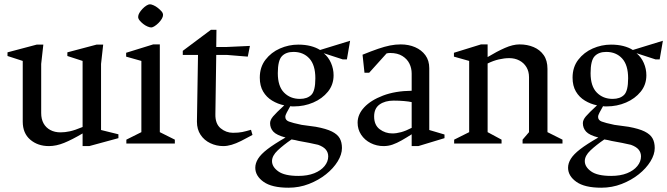

<svg xmlns="http://www.w3.org/2000/svg" viewBox="-20 -669 3110 895"><path d="M208 12Q156 12 121 -18Q86 -48 86 -102V-385L15 -408V-425L151 -461H182L172 -371V-142Q172 -114 183 -94Q194 -74 214.5 -63Q235 -52 262 -52Q283 -52 306 -57Q329 -62 365 -77V-385L294 -408V-425L430 -461H461L451 -371V-63L532 -43V-25L396 12H365V-47Q316 -18 279 -3Q242 12 208 12Z M569 0V-18L639 -53V-385L568 -405V-423L694 -462H725V-53L795 -18V0ZM685 -541Q678 -541 667.5 -545.5Q657 -550 647.5 -557.5Q638 -565 631 -573.5Q624 -582 624 -590Q624 -599 629.5 -608.5Q635 -618 644 -627.5Q653 -637 662.5 -643Q672 -649 679 -649Q685 -649 695.5 -644.5Q706 -640 716 -632Q726 -624 733 -616Q740 -608 740 -599Q740 -591 734 -581Q728 -571 719 -562Q710 -553 700.5 -547Q691 -541 685 -541Z M1021 12Q989 12 960.5 -1.5Q932 -15 915 -40.5Q898 -66 898 -102L903 -413H832V-432L963 -530H989L988 -450H1037L1145 -455L1135 -405L1037 -413H988L984 -137Q983 -92 1008.5 -71Q1034 -50 1066 -50Q1092 -50 1109 -53.5Q1126 -57 1150 -64L1157 -40Q1128 -24 1104 -12Q1080 0 1059.5 6Q1039 12 1021 12Z M1325 206Q1247 206 1208.5 178.5Q1170 151 1170 113Q1170 92 1183 71Q1196 50 1226.5 26.5Q1257 3 1311 -28Q1269 -39 1254 -55.5Q1239 -72 1239 -95Q1239 -110 1253 -126.5Q1267 -143 1305 -178Q1275 -184 1248.5 -200Q1222 -216 1206.5 -242.5Q1191 -269 1191 -307Q1191 -356 1217.5 -390.5Q1244 -425 1285 -443Q1326 -461 1370 -461Q1402 -461 1427.5 -454.5Q1453 -448 1472 -436L1612 -479L1597 -392H1578L1489 -421Q1511 -403 1523 -375.5Q1535 -348 1535 -318Q1535 -274 1508.5 -241.5Q1482 -209 1440 -191Q1398 -173 1350 -173Q1346 -173 1342 -173Q1338 -173 1333 -174Q1323 -156 1316.5 -144Q1310 -132 1310 -124Q1310 -109 1326.5 -102.5Q1343 -96 1386 -87L1452 -78Q1501 -69 1527 -56Q1553 -43 1563.5 -24.5Q1574 -6 1574 21Q1574 51 1554 83.5Q1534 116 1499.5 143.5Q1465 171 1420 188.5Q1375 206 1325 206ZM1371 151Q1414 151 1445 138.5Q1476 126 1493 105Q1510 84 1510 60Q1510 42 1499 28.5Q1488 15 1463 6Q1447 2 1421.5 -3Q1396 -8 1373 -12Q1364 -14 1356 -16Q1348 -18 1339 -19Q1301 7 1274.5 32Q1248 57 1248 82Q1248 109 1277.5 130Q1307 151 1371 151ZM1378 -208Q1412 -208 1431 -226.5Q1450 -245 1450 -304Q1450 -366 1422 -396.5Q1394 -427 1348 -427Q1313 -427 1294 -407Q1275 -387 1275 -328Q1275 -267 1304 -237.5Q1333 -208 1378 -208Z M1768 12Q1736 12 1708 -2Q1680 -16 1663.5 -41Q1647 -66 1647 -97Q1647 -136 1678 -169Q1709 -202 1765.5 -223.5Q1822 -245 1899 -246V-326Q1899 -351 1888.5 -372.5Q1878 -394 1855.5 -408Q1833 -422 1799 -422Q1796 -422 1790.5 -421.5Q1785 -421 1782 -420L1701 -330H1679L1670 -414Q1712 -431 1742.5 -441.5Q1773 -452 1798 -457Q1823 -462 1848 -462Q1885 -462 1915 -449Q1945 -436 1963 -411.5Q1981 -387 1981 -351V-63L2052 -42V-25L1930 12H1899V-43Q1874 -27 1852 -14.5Q1830 -2 1810 5Q1790 12 1768 12ZM1809 -47Q1828 -47 1850 -53Q1872 -59 1899 -73V-193Q1886 -196 1863.5 -198Q1841 -200 1815 -200Q1775 -200 1749.5 -182Q1724 -164 1724 -126Q1724 -86 1750 -66.5Q1776 -47 1809 -47Z M2097 0V-18L2167 -53V-385L2096 -405V-423L2222 -462H2253V-403Q2296 -429 2333.5 -445.5Q2371 -462 2402 -462Q2438 -462 2467.5 -449.5Q2497 -437 2514.5 -412Q2532 -387 2532 -348V-53L2602 -18V0H2416V-18L2446 -53V-309Q2446 -336 2434 -356Q2422 -376 2401 -387Q2380 -398 2354 -398Q2331 -398 2305 -392Q2279 -386 2253 -373V-53L2318 -18V0Z M2783 206Q2705 206 2666.5 178.5Q2628 151 2628 113Q2628 92 2641 71Q2654 50 2684.5 26.5Q2715 3 2769 -28Q2727 -39 2712 -55.5Q2697 -72 2697 -95Q2697 -110 2711 -126.5Q2725 -143 2763 -178Q2733 -184 2706.5 -200Q2680 -216 2664.5 -242.5Q2649 -269 2649 -307Q2649 -356 2675.5 -390.5Q2702 -425 2743 -443Q2784 -461 2828 -461Q2860 -461 2885.5 -454.5Q2911 -448 2930 -436L3070 -479L3055 -392H3036L2947 -421Q2969 -403 2981 -375.5Q2993 -348 2993 -318Q2993 -274 2966.5 -241.5Q2940 -209 2898 -191Q2856 -173 2808 -173Q2804 -173 2800 -173Q2796 -173 2791 -174Q2781 -156 2774.5 -144Q2768 -132 2768 -124Q2768 -109 2784.5 -102.5Q2801 -96 2844 -87L2910 -78Q2959 -69 2985 -56Q3011 -43 3021.5 -24.5Q3032 -6 3032 21Q3032 51 3012 83.5Q2992 116 2957.5 143.5Q2923 171 2878 188.5Q2833 206 2783 206ZM2829 151Q2872 151 2903 138.5Q2934 126 2951 105Q2968 84 2968 60Q2968 42 2957 28.5Q2946 15 2921 6Q2905 2 2879.5 -3Q2854 -8 2831 -12Q2822 -14 2814 -16Q2806 -18 2797 -19Q2759 7 2732.5 32Q2706 57 2706 82Q2706 109 2735.5 130Q2765 151 2829 151ZM2836 -208Q2870 -208 2889 -226.5Q2908 -245 2908 -304Q2908 -366 2880 -396.5Q2852 -427 2806 -427Q2771 -427 2752 -407Q2733 -387 2733 -328Q2733 -267 2762 -237.5Q2791 -208 2836 -208Z"/></svg>

Font: Ancizar Serif Light
Style: Regular
Weight: 400
Version: Version 8.100